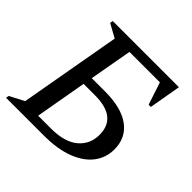

<svg xmlns="http://www.w3.org/2000/svg" viewBox="-168 -819 977 977"><g transform="rotate(45 321.0 -330.0)"><path d="M111 -660H587L557 -488H541L501 -609H282L241 -379H336Q454 -379 516.5 -333Q579 -287 579 -204Q579 -145 544.5 -99Q510 -53 442 -26.5Q374 0 274 0H3L6 -16L84 -57L181 -604L108 -644ZM183 -51H275Q373 -51 423 -93Q473 -135 473 -203Q473 -329 314 -329H232Z"/></g></svg>

Font: Spectral SC Medium
Style: Italic
Weight: 500
Italic angle: -10°
Designer: Jean-Baptiste Levee
Foundry: Production Type
Version: Version 2.001